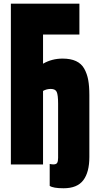

<svg xmlns="http://www.w3.org/2000/svg" viewBox="-20 -879 531 1026"><path d="M210 0H38.1V-859.4H404.3V-694.3H210V-538.6Q257.3 -565.9 314.5 -565.9Q357.4 -565.9 386.2 -552.5Q415 -539.1 430.2 -512Q445.3 -484.9 451.4 -451.7Q457.5 -418.5 457.5 -371.1V-40Q457.5 41.5 425 84.2Q392.6 127 319.8 127Q264.2 127 245.6 114.3V-2.9Q256.3 -0.5 265.1 -0.5Q280.8 -0.5 285.6 -9Q290.5 -17.6 290.5 -35.2V-325.2Q290.5 -371.1 283.2 -387.5Q275.9 -403.8 251.5 -403.8Q229 -403.8 210 -393.1Z"/></svg>

Font: Anton
Style: Regular
Weight: 400
Designer: Vernon Adams, Tural Alisoy
Foundry: Vernon Adams
Version: Version 2.300